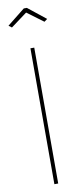

<svg xmlns="http://www.w3.org/2000/svg" viewBox="-101 -953 420 988"><g transform="rotate(-10 109.0 -459.0)"><path d="M99 0V-710H119V0ZM8 -844 101 -918H117L210 -844L194 -832L109 -895L24 -832Z"/></g></svg>

Font: Raleway Thin
Style: Regular
Weight: 100
Designer: Matt McInerney, Pablo Impallari, Rodrigo Fuenzalida
Foundry: Matt McInerney, Pablo Impallari, Rodrigo Fuenzalida
Version: Version 4.026